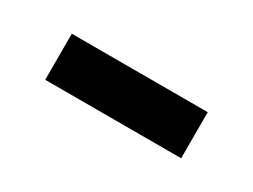

<svg xmlns="http://www.w3.org/2000/svg" viewBox="-25 -445 390 296"><g transform="rotate(30 170.0 -297.0)"><path d="M49 -338H291V-256H49Z"/></g></svg>

Font: guzrati15
Style: Regular
Weight: 400
Designer: Jelle Bosma - Monotype Design Team
Foundry: Monotype Imaging Inc.
Version: Version 2.006